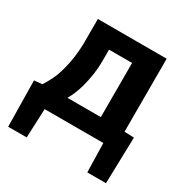

<svg xmlns="http://www.w3.org/2000/svg" viewBox="-158 -625 925 952"><g transform="rotate(30 304.5 -148.5)"><path d="M527 -491V-73L582 -71L575 194H468L464 28H128L121 194H15L11 -69L56 -73Q93 -129 107 -180Q133 -267 133 -363V-491ZM257 -318Q257 -248 235 -167Q221 -117 198 -77H389V-387H257Z"/></g></svg>

Font: LINE Seed Sans KR Bold
Style: Regular
Weight: 700
Designer: LINE BX Design & Sandoll Inc & Dalton Maag Ltd
Foundry: Sandoll Inc.
Version: Version 1.000